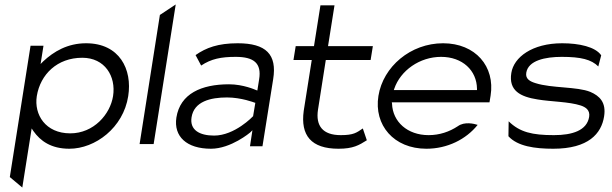

<svg xmlns="http://www.w3.org/2000/svg" viewBox="-20 -656 2745 861"><path d="M80 185 122 -80 130 -68C161 -24 209 11 291 11C407 11 533 -83 555 -225C574 -345 516 -462 366 -462C283 -462 221 -425 174 -381L162 -369L175 -451H117L24 138ZM349 -397C450 -397 501 -314 487 -225C474 -143 400 -58 295 -58C184 -58 132 -142 145 -225C161 -323 237 -397 349 -397Z M669 -10 768 -636 697 -589 606 -10Z M926 11C1016 11 1102 -62 1102 -62L1112 -72L1101 0H1157L1205 -301C1223 -412 1173 -462 1046 -462C958 -462 904 -442 857 -409L882 -362C927 -392 971 -401 1037 -401C1118 -401 1154 -373 1142 -300L1134 -250L1126 -253C1126 -253 1071 -278 1007 -278C883 -278 788 -236 771 -129C758 -44 817 11 926 11ZM998 -219C1062 -219 1121 -196 1121 -196L1125 -195L1115 -135L1114 -134C1114 -134 1033 -48 940 -48C875 -48 830 -73 839 -130C850 -201 924 -219 998 -219Z M1378 -387 1342 -159C1327 -49 1375 11 1498 11C1564 11 1590 -5 1625 -27L1607 -80C1579 -61 1566 -50 1508 -50C1427 -50 1395 -92 1406 -164L1441 -387H1642L1652 -449H1451L1480 -632H1417L1388 -449H1306L1296 -387Z M1892 11C1986 11 2070 -31 2122 -96C2107 -101 2063 -112 2033 -90C1995 -65 1951 -50 1902 -50C1807 -50 1741 -110 1738 -191L1737 -197H2175L2180 -227C2201 -358 2112 -462 1967 -462C1821 -462 1698 -357 1677 -226C1656 -95 1746 11 1892 11ZM1748 -258C1776 -340 1862 -401 1958 -401C2054 -401 2118 -340 2119 -258V-252H1746Z M2391 -210C2450 -200 2532 -200 2584 -183C2605 -176 2627 -163 2622 -132C2612 -71 2547 -50 2464 -50C2367 -50 2311 -63 2261 -112L2260 -45C2301 0 2378 11 2461 11C2619 11 2677 -57 2689 -134C2699 -197 2669 -226 2627 -244C2568 -268 2454 -260 2382 -283C2359 -290 2335 -301 2340 -330C2349 -385 2425 -401 2499 -401C2586 -401 2632 -389 2663 -358L2676 -408C2650 -446 2577 -462 2501 -462C2366 -462 2284 -399 2273 -329C2260 -249 2314 -222 2391 -210Z"/></svg>

Font: Charger Pro
Style: LitExtObl
Weight: 300
Designer: Jasper
Foundry: Cannot Into Space Fonts
Version: Version 1.09